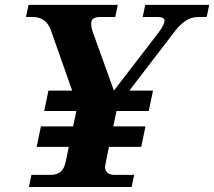

<svg xmlns="http://www.w3.org/2000/svg" viewBox="-20 -752 861 772"><path d="M509.3 0H96.2L106.4 -48.8H183.6Q232.4 -48.8 243.2 -97.7L291.5 -327.1L184.6 -630.4Q165.5 -683.6 112.3 -683.6H84.5L94.7 -732.4H453.6L443.4 -683.6H381.3Q365.7 -683.6 356.2 -677.7Q346.7 -671.9 346.7 -657.7Q346.7 -641.6 353 -623.5L438 -387.7L617.2 -620.6Q641.6 -653.3 641.6 -668.9Q641.6 -683.6 613.8 -683.6H553.7L564 -732.4H821.3L811 -683.6H774.9Q727.5 -683.6 684.6 -628.4L452.6 -325.7Q402.3 -88.4 402.3 -81.5Q402.3 -48.8 442.4 -48.8H519.5ZM578.1 -305.7H157.7L174.8 -387.7H595.2ZM547.9 -161.6H127.4L144.5 -243.7H564.9Z"/></svg>

Font: Munson
Style: Bold Italic
Weight: 700
Italic angle: -12°
Designer: Paul James MIller
Foundry: High-Logic / Made with FontCreator
Version: Version 2.10;May 5, 2019;FontCreator 11.5.0.2430 64-bit